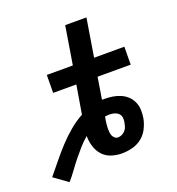

<svg xmlns="http://www.w3.org/2000/svg" viewBox="-197 -849 938 1019"><g transform="rotate(-20 272.0 -339.5)"><path d="M-56 0Q-26 -36 3 -72Q32 -108 63.5 -142Q95 -176 130.5 -206Q166 -236 206 -258L233 -419H102L103 -520H250L285 -735H405L370 -520H541L540 -419H353L333 -296H345Q369 -296 392 -292.5Q415 -289 436 -280Q457 -271 473 -256Q489 -241 498.5 -220.5Q508 -200 509 -176.5Q510 -153 506 -129Q501 -101 487 -73Q473 -45 449 -26Q425 -7 395 0.5Q365 8 337 8Q305 8 276.5 -1.5Q248 -11 228.5 -32.5Q209 -54 200 -83Q191 -112 191 -143Q166 -122 144.5 -97.5Q123 -73 102.5 -47.5Q82 -22 63 4.5Q44 31 22 56ZM345 -79Q356 -79 367 -84Q378 -89 386.5 -98.5Q395 -108 398.5 -119.5Q402 -131 404 -142Q407 -156 405 -169.5Q403 -183 394 -192Q385 -201 371.5 -205Q358 -209 344 -209Q338 -209 331 -208.5Q324 -208 318 -207L314 -185Q313 -174 311.5 -163.5Q310 -153 310 -142.5Q310 -132 311 -121.5Q312 -111 315.5 -102Q319 -93 327 -86Q335 -79 345 -79Z"/></g></svg>

Font: Iosevka Aile Oblique
Style: Bold
Weight: 700
Italic angle: -9°
Designer: Belleve Invis
Foundry: Belleve Invis
Version: Version 31.1.0; ttfautohint (v1.8.4)